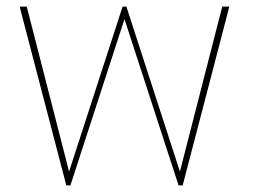

<svg xmlns="http://www.w3.org/2000/svg" viewBox="-20 -573 775 583"><path d="M43 -540 40 -553H61L63 -546L189.7 -52L350.3 -547L352 -553H364L365.7 -547L526.3 -52L653 -546L655 -553H676L673 -540L536.5 -17L534.8 -10H522L520.3 -16L358 -515L195.7 -16L194 -10H181.2L179.5 -17Z"/></svg>

Font: Nordica Plus
Style: NordicaClassicUltraLightCond
Weight: 300
Version: Version 1.01